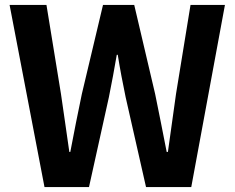

<svg xmlns="http://www.w3.org/2000/svg" viewBox="-20 -761 955 781"><path d="M161 0H342L423 -366C435 -424 445 -481 455 -538H459C468 -481 479 -424 491 -366L574 0H758L895 -741H755L696 -379C685 -302 674 -223 663 -143H658C642 -223 627 -303 611 -379L526 -741H399L313 -379C297 -302 281 -223 266 -143H262C251 -223 239 -301 228 -379L169 -741H19Z"/></svg>

Font: Noto Sans HK
Style: Bold
Weight: 700
Designer: Ryoko NISHIZUKA 西塚涼子 (kana, bopomofo & ideographs); Paul D. Hunt (Latin, Greek & Cyrillic); Sandoll Communications 산돌커뮤니
Foundry: Adobe
Version: Version 2.002;hotconv 1.0.116;makeotfexe 2.5.65601